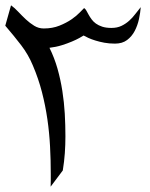

<svg xmlns="http://www.w3.org/2000/svg" viewBox="-28 -680 561 717"><path d="M13.2 -660.2Q26.9 -650.4 40.5 -635.7Q54.2 -621.1 68.8 -607.4Q83.5 -593.8 99.9 -583.7Q116.2 -573.7 135.3 -573.7Q168 -573.7 194.1 -584.2Q220.2 -594.7 239.3 -607.9Q258.3 -621.1 270 -633.5Q281.7 -646 286.1 -649.9Q291 -647 294.7 -640.1Q298.3 -633.3 303 -625Q307.6 -616.7 314 -607.9Q320.3 -599.1 330.1 -592Q339.8 -585 354 -580.3Q368.2 -575.7 388.2 -575.7Q409.7 -575.7 425.8 -583.5Q441.9 -591.3 454.6 -602.8Q467.3 -614.3 477.5 -627.9Q487.8 -641.6 497.6 -653.3Q496.1 -632.8 491 -608.9Q485.8 -585 475.1 -564.5Q464.4 -543.9 446.5 -530.5Q428.7 -517.1 401.4 -517.1Q379.9 -517.1 361.6 -520.5Q343.3 -523.9 328.4 -528.6Q313.5 -533.2 302.2 -538.3Q291 -543.5 284.2 -547.4Q279.8 -544.4 268.3 -538.1Q256.8 -531.7 240.2 -524.7Q223.6 -517.6 202.4 -511Q181.2 -504.4 156.7 -501.5Q175.3 -463.9 186.8 -423.3Q198.2 -382.8 204.8 -340.6Q211.4 -298.3 213.9 -255.6Q216.3 -212.9 216.3 -170.9Q216.3 -139.6 214.1 -108.2Q211.9 -76.7 206.5 -43.5L161.1 17.1Q161.6 4.9 161.6 -6.8Q161.6 -18.6 161.6 -30.8Q161.6 -82 158.9 -133.3Q156.2 -184.6 148.9 -235.1Q141.6 -285.6 128.7 -335.9Q115.7 -386.2 94.7 -435.5Q77.6 -476.6 51 -511.2Q24.4 -545.9 -8.3 -584Z"/></svg>

Font: Cardo
Style: Bold
Weight: 700
Designer: David J. Perry
Foundry: David J. Perry
Version: Version 1.0011